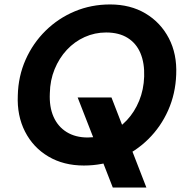

<svg xmlns="http://www.w3.org/2000/svg" viewBox="-20 -732 837 863"><path d="M487 111 329 -294H481L638 111ZM357 12Q266 12 197.5 -28.5Q129 -69 92.5 -140.5Q56 -212 60 -303Q62 -389 95 -463.5Q128 -538 185 -594Q242 -650 316 -681Q390 -712 475 -712Q566 -712 634 -671.5Q702 -631 739 -560Q776 -489 772 -397Q769 -311 736 -236.5Q703 -162 646 -106Q589 -50 515.5 -19Q442 12 357 12ZM374 -114Q426 -114 471 -134.5Q516 -155 550.5 -192Q585 -229 605.5 -279Q626 -329 628 -388Q630 -448 611.5 -492.5Q593 -537 554 -561.5Q515 -586 457 -586Q406 -586 360.5 -565.5Q315 -545 280.5 -508Q246 -471 225.5 -421Q205 -371 204 -313Q201 -252 220.5 -207.5Q240 -163 279.5 -138.5Q319 -114 374 -114Z"/></svg>

Font: DM Sans 16pt ExtraBold
Style: Italic
Weight: 800
Italic angle: -10°
Version: Version 4.004;gftools[0.9.30]